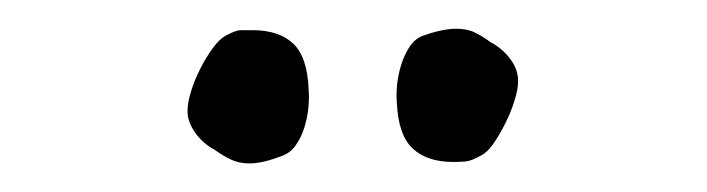

<svg xmlns="http://www.w3.org/2000/svg" viewBox="-20 -599 490 133"><path d="M193.8 -537.1Q194.3 -531.2 193.6 -524.2Q192.9 -517.1 190.7 -510.3Q188.5 -503.4 184.8 -498.3Q181.2 -493.2 175.8 -491.2Q162.1 -485.8 152.8 -485.8Q145.5 -485.8 139.9 -488.5Q134.3 -491.2 128.9 -495.1Q120.6 -499.5 115.2 -507.1Q109.9 -514.6 109.9 -522Q109.9 -527.8 112.3 -535.6Q114.7 -543.5 118.7 -551.3Q122.6 -559.1 127.2 -565.4Q131.8 -571.8 136.2 -574.2Q143.1 -578.1 147 -578.1Q150.9 -578.1 154.8 -578.1Q173.3 -578.1 183.1 -568.8Q192.9 -559.6 193.8 -537.1ZM254.9 -527.8Q254.4 -533.7 255.1 -540.8Q255.9 -547.9 258.1 -554.7Q260.3 -561.5 263.9 -566.9Q267.6 -572.3 272.9 -574.2Q279.8 -576.7 285.6 -577.9Q291.5 -579.1 295.9 -579.1Q303.7 -579.1 309.1 -576.4Q314.5 -573.7 319.8 -569.8Q328.1 -565.4 333.5 -558.1Q338.9 -550.8 338.9 -543Q338.9 -537.1 336.4 -529.3Q334 -521.5 330.1 -513.7Q326.2 -505.9 321.8 -499.5Q317.4 -493.2 313 -491.2Q306.2 -487.3 302 -487.1Q297.9 -486.8 293.9 -486.8Q275.9 -486.8 265.9 -496.1Q255.9 -505.4 254.9 -527.8Z"/></svg>

Font: Oregano
Style: Regular
Weight: 400
Version: Version 1.000